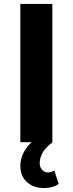

<svg xmlns="http://www.w3.org/2000/svg" viewBox="-20 -720 368 972"><path d="M83 0V-700H245V0ZM203 232Q149 232 116 201.5Q83 171 83 121Q83 74 111.5 32.5Q140 -9 198 -41L246 0Q207 30 194 56Q181 82 181 106Q181 127 193.5 140Q206 153 223 153Q231 153 239.5 150.5Q248 148 255 143L277 211Q248 232 203 232Z"/></svg>

Font: MOST Montserrat
Style: Bold
Weight: 700
Designer: Julieta Ulanovsky
Foundry: Julieta Ulanovsky
Version: Version 8.000;March 11, 2024;FontCreator 15.0.0.2926 64-bit